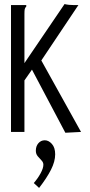

<svg xmlns="http://www.w3.org/2000/svg" viewBox="-20 -648 440 943"><path d="M137 -306 100 -253V0H34V-623H109V-616Q103 -610 101.5 -603Q100 -596 100 -579V-338L297 -628Q317 -623 344 -623H365L183 -351L378 0L301 4ZM172 275 146 251Q166 228 179.5 203Q193 178 193 161Q193 149 183.5 139.5Q174 130 165 119Q156 108 156 92Q156 70 168.5 55.5Q181 41 200 41Q219 41 235 59Q251 77 251 110Q251 145 230.5 185.5Q210 226 172 275Z"/></svg>

Font: Inconsolata Condensed
Style: Regular
Weight: 400
Width: 3
Monospace: yes
Designer: Raph Levien, Cyreal, Brenton Simpson
Foundry: Raph Levien, Cyreal, Google
Version: Version 3.000; ttfautohint (v1.8.2.53-6de2)